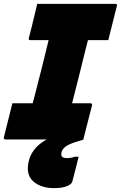

<svg xmlns="http://www.w3.org/2000/svg" viewBox="-42 -720 624 991"><path d="M388 0H387L388 1Q384 2 377 4.5Q370 7 361 9Q317 22 298 35.5Q279 49 275 68Q269 96 302 96Q326 96 344 89H364Q361 100 358 112.5Q355 125 349 148.5Q343 172 331 218Q327 231 303 241Q279 251 237 251Q172 251 132.5 218.5Q93 186 104 123Q110 85 134 53.5Q158 22 199 0H-13Q-24 0 -22 -11Q-11 -57 0 -99.5Q11 -142 22 -187H127Q131 -202 134.5 -216.5Q138 -231 142 -245Q159 -311 176 -378.5Q193 -446 209 -513H115Q103 -513 107 -524Q113 -546 121 -579Q129 -612 137 -645Q145 -678 150 -700H553Q565 -700 561 -689L517 -513H412Q406 -488 400 -466Q383 -396 365.5 -326.5Q348 -257 330 -187H424Q435 -187 433 -176Q422 -131 410.5 -88.5Q399 -46 388 0Z"/></svg>

Font: Recursive Sn Lnr St Blk
Style: Italic
Weight: 900
Italic angle: -15°
Version: Version 1.079;hotconv 1.0.112;makeotfexe 2.5.65598; ttfautoh